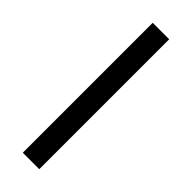

<svg xmlns="http://www.w3.org/2000/svg" viewBox="-241 -726 742 742"><g transform="rotate(45 130.0 -355.0)"><path d="M85 0V-710H175V0Z"/></g></svg>

Font: Rising Sun
Style: Regular
Weight: 400
Designer: Matt McInerney, Pablo Impallari, Rodrigo Fuenzalida (Raleway font), Stephen Hutchings (Greek), Cristiano Sobral (main ch
Foundry: The Rising Sun Project Authors
Version: Version 4.327; ttfautohint (v1.8.4.7-5d5b-dirty)